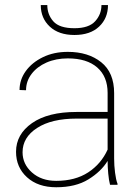

<svg xmlns="http://www.w3.org/2000/svg" viewBox="-20 -748 568 777"><path d="M425.3 0Q420.4 -19 418 -45.7Q415.5 -72.3 415.5 -96.7Q389.2 -53.7 337.6 -22Q286.1 9.8 207.5 9.8Q133.8 9.8 89.4 -30.5Q44.9 -70.8 44.9 -133.8Q44.9 -204.6 109.6 -249.8Q174.3 -294.9 289.1 -294.9H415.5V-372.1Q415.5 -438 373.5 -474.9Q331.5 -511.7 254.4 -511.7Q206.5 -511.7 168.2 -494.9Q129.9 -478 107.7 -448.7Q85.4 -419.4 85.4 -382.8L59.1 -383.8Q59.1 -425.3 84.2 -460.2Q109.4 -495.1 153.6 -516.6Q197.8 -538.1 254.4 -538.1Q336.9 -538.1 389.4 -496.3Q441.9 -454.6 441.9 -371.1V-106.4Q441.9 -78.1 445.6 -49.3Q449.2 -20.5 455.6 -4.4V0ZM207.5 -16.1Q284.2 -16.1 336.7 -50.3Q389.2 -84.5 415.5 -142.6V-268.1H290.5Q188.5 -268.1 129.9 -230Q71.3 -191.9 71.3 -131.8Q71.3 -84 109.4 -50Q147.5 -16.1 207.5 -16.1ZM390.6 -727.5H417Q417 -674.3 381.1 -640.4Q345.2 -606.4 281.2 -606.4Q217.8 -606.4 181.4 -640.4Q145 -674.3 145 -727.5H171.4Q171.4 -689 196 -661.4Q220.7 -633.8 281.2 -633.8Q339.4 -633.8 365 -661.9Q390.6 -689.9 390.6 -727.5Z"/></svg>

Font: Vazirmatn RD UI Thin
Style: Regular
Weight: 100
Designer: Saber Rastikerdar
Foundry: Saber Rastikerdar
Version: Version 33.003